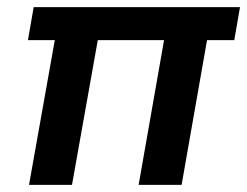

<svg xmlns="http://www.w3.org/2000/svg" viewBox="-20 -516 690 536"><path d="M61 0 133 -404H58L74 -496H650L634 -404H558L487 0H367L438 -404H253L181 0Z"/></svg>

Font: DM Sans 28pt SemiBold
Style: Italic
Weight: 600
Italic angle: -10°
Version: Version 4.004;gftools[0.9.30]